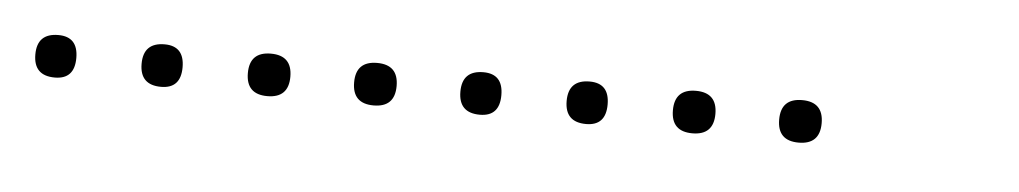

<svg xmlns="http://www.w3.org/2000/svg" viewBox="-22 -327 669 126"><g transform="rotate(5 313.0 -264.0)"><path d="M14 -250Q0 -250 0 -264Q0 -278 14 -278Q27 -278 27 -264Q27 -250 14 -250ZM84 -250Q70 -250 70 -264Q70 -278 84 -278Q97 -278 97 -264Q97 -250 84 -250ZM154 -250Q140 -250 140 -264Q140 -278 154 -278Q168 -278 168 -264Q168 -250 154 -250ZM224 -250Q210 -250 210 -264Q210 -278 224 -278Q238 -278 238 -264Q238 -250 224 -250ZM294 -250Q280 -250 280 -264Q280 -278 294 -278Q307 -278 307 -264Q307 -250 294 -250ZM364 -250Q350 -250 350 -264Q350 -278 364 -278Q377 -278 377 -264Q377 -250 364 -250ZM434 -250Q420 -250 420 -264Q420 -278 434 -278Q448 -278 448 -264Q448 -250 434 -250ZM504 -250Q490 -250 490 -264Q490 -278 504 -278Q518 -278 518 -264Q518 -250 504 -250Z"/></g></svg>

Font: FRB American Cursive Just Xheight
Style: Italic
Weight: 400
Italic angle: -25°
Version: Version 2.0;Modular Font Editor K font №1